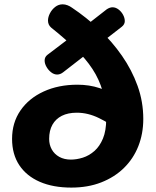

<svg xmlns="http://www.w3.org/2000/svg" viewBox="-20 -833 709 875"><path d="M518 -241.4Q481 -270.4 431 -294.9Q381 -319.4 330 -319.4Q290 -319.4 261.9 -305.3Q233.8 -291.1 218.9 -264.6Q204 -238 204 -200Q204 -173.4 215.9 -152Q227.8 -130.6 250.2 -118.1Q272.7 -105.7 303 -105.7Q329.4 -105.7 357.7 -114.6Q386 -123.6 410.2 -144.8Q434.4 -166.1 449.2 -201.7Q464 -237.2 464 -289.7Q464 -360.1 448.2 -415.8Q432.4 -471.4 401.2 -518.8Q370 -566.2 323 -611.6Q276 -656.9 213 -707.4Q206 -713.4 202.3 -721.6Q198.7 -729.8 198.7 -739.1Q198.7 -755.2 207.5 -772.3Q216.3 -789.4 231.5 -801.4Q246.7 -813.3 265.7 -813.3Q276.6 -813.3 287.7 -809Q298.8 -804.7 308.1 -797.9Q373.9 -753.9 432.4 -698.7Q490.9 -643.6 535.9 -578.8Q581 -514 607 -441.7Q633 -369.3 633 -291Q633 -223.9 610.4 -166.7Q587.8 -109.6 544.7 -67.4Q501.6 -25.3 441.1 -1.7Q380.7 21.9 305 21.9Q222 21.9 161.4 -4.4Q100.9 -30.7 67.9 -80.3Q35 -130 35 -200Q35 -274 73.2 -329.4Q111.3 -384.9 178.8 -415.9Q246.3 -447 333.1 -447Q386.9 -447 433.9 -431.5Q481 -416 521 -378ZM466.7 -790.8Q480.7 -799.8 492.7 -799.8Q507 -799.8 520 -790Q533 -780.2 540.8 -765.7Q548.7 -751.1 548.7 -736.8Q548.7 -721.8 534.7 -710.8L267.4 -503.3Q254.4 -493.3 240.4 -493.3Q226.1 -493.3 213 -503.6Q199.9 -513.9 191.7 -528.6Q183.4 -543.2 183.4 -557.3Q183.4 -573.3 196.4 -583.3Q237.4 -614.3 284.9 -650.5Q332.4 -686.7 380.1 -723.2Q427.7 -759.8 466.7 -790.8Z"/></svg>

Font: Playpen Sans
Style: Regular
Weight: 400
Designer: Laura Meseguer, Veronika Burian, José Scaglione, Kostas Bartsokas, Vera Evstafieva, Tom Grace, Yorlmar Campos
Foundry: TypeTogether
Version: Version 2.000